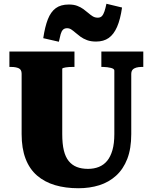

<svg xmlns="http://www.w3.org/2000/svg" viewBox="-20 -984 812 1021"><path d="M311 -271Q311 -219 319.5 -184Q328 -149 345.5 -127.5Q363 -106 388.5 -96Q414 -86 448 -86Q480 -86 506 -96.5Q532 -107 550 -129Q568 -151 578 -186Q588 -221 588 -271V-609Q588 -614 583 -617.5Q578 -621 569.5 -623Q561 -625 550.5 -626.5Q540 -628 530 -628H519V-710H742V-628H732Q717 -628 704.5 -624.5Q692 -621 685 -613Q678 -605 678 -590V-271Q678 -194 657 -139.5Q636 -85 597.5 -50Q559 -15 508 1Q457 17 397 17Q328 17 272.5 0.5Q217 -16 177 -50.5Q137 -85 116 -140Q95 -195 95 -271V-592Q95 -614 79.5 -621Q64 -628 40 -628H30V-710H376V-628H365Q356 -628 346.5 -627.5Q337 -627 329 -625.5Q321 -624 316 -622.5Q311 -621 311 -618ZM491 -763Q463 -763 443 -770.5Q423 -778 408.5 -788.5Q394 -799 382 -809.5Q370 -820 359.5 -827Q349 -834 337 -834Q323 -834 315 -826Q307 -818 302.5 -802Q298 -786 293 -762L210 -781Q219 -842 234.5 -881.5Q250 -921 276.5 -940.5Q303 -960 346 -960Q372 -960 390.5 -953Q409 -946 423.5 -935.5Q438 -925 450 -914.5Q462 -904 473.5 -897Q485 -890 500 -890Q514 -890 522 -898.5Q530 -907 535.5 -923.5Q541 -940 546 -964L629 -944Q620 -881 602.5 -841Q585 -801 558 -782Q531 -763 491 -763Z"/></svg>

Font: Roboto Serif 20pt ExtraBold
Style: Regular
Weight: 800
Version: Version 1.008